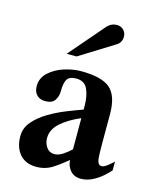

<svg xmlns="http://www.w3.org/2000/svg" viewBox="-101 -707 634 784"><g transform="rotate(15 216.5 -314.5)"><path d="M432.6 -95.7V-58.6Q423.8 -47.9 406 -32Q388.2 -16.1 364.5 -3.9Q340.8 8.3 314.5 8.3Q286.1 8.3 270 -11.2Q253.9 -30.8 253.9 -54.7Q225.1 -30.3 195.1 -11Q165 8.3 127 8.3Q81.5 8.3 56.9 -20.3Q32.2 -48.8 32.2 -96.2Q32.2 -130.9 55.4 -158Q78.6 -185.1 113.8 -206.1Q148.9 -227.1 186.8 -242.2Q224.6 -257.3 253.9 -267.6V-284.2Q253.9 -325.2 240.7 -353.8Q227.5 -382.3 192.9 -382.3Q164.1 -382.3 154.3 -366.7Q144.5 -351.1 144.5 -314.5Q144.5 -294.9 133.5 -277.6Q122.6 -260.3 92.8 -260.3Q69.8 -260.3 56.9 -273.9Q43.9 -287.6 43.9 -310.5Q43.9 -345.7 70.1 -369.4Q96.2 -393.1 133.3 -404.8Q170.4 -416.5 203.6 -416.5Q292 -416.5 327.4 -385.3Q362.8 -354 362.8 -278.3V-152.3Q362.8 -135.3 363.3 -116Q363.8 -96.7 365.2 -85.4Q366.7 -77.1 370.8 -70.3Q375 -63.5 384.8 -63.5Q394.5 -63.5 410.6 -76.4Q426.8 -89.4 432.6 -95.7ZM253.9 -99.6V-231.4Q201.7 -209 170.7 -180.9Q139.6 -152.8 139.6 -116.7Q139.6 -95.2 151.6 -78.1Q163.6 -61 185.1 -61Q202.1 -61 220.5 -73Q238.8 -85 253.9 -99.6ZM335.9 -597.7Q335.9 -572.3 314.5 -559.6L169.9 -469.7H127.9L256.3 -618.7Q272.9 -636.7 296.4 -636.7Q313.5 -636.7 324.7 -625.2Q335.9 -613.8 335.9 -597.7Z"/></g></svg>

Font: Scheherazade New SemiBold
Style: Regular
Weight: 600
Designer: SIL International
Foundry: SIL International
Version: Version 4.000